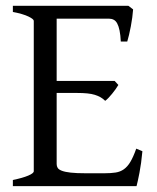

<svg xmlns="http://www.w3.org/2000/svg" viewBox="-20 -635 536 655"><path d="M465.8 -119.1Q461.9 -77.1 455.8 -45.7Q449.7 -14.2 445.8 0H23.9V-21Q57.1 -27.8 76.2 -35.9Q95.2 -43.9 95.2 -50.8V-564Q95.2 -569.8 77.1 -578.6Q59.1 -587.4 23.9 -594.2V-615.2H418L434.1 -603Q433.1 -590.3 431.2 -575.2Q429.2 -560.1 426.3 -544.9Q423.3 -529.8 420.2 -516.1Q417 -502.4 414.1 -493.2H392.1Q391.1 -515.6 387.9 -530.8Q384.8 -545.9 379.9 -554.9Q375 -564 367.9 -567.6Q360.8 -571.3 352.1 -571.3H173.3V-358.9H371.1L383.8 -345.2Q379.9 -338.4 374.3 -330.6Q368.7 -322.8 362.5 -315.2Q356.4 -307.6 350.3 -301.3Q344.2 -294.9 338.9 -291Q331.5 -298.3 323 -303.2Q314.5 -308.1 303.5 -311.5Q292.5 -314.9 277.6 -316.4Q262.7 -317.9 242.2 -317.9H173.3V-75.2Q173.3 -67.9 176.8 -62.3Q180.2 -56.6 190.9 -52.5Q201.7 -48.3 221.2 -46.1Q240.7 -43.9 272.9 -43.9H335.9Q358.4 -43.9 374.3 -46.4Q390.1 -48.8 402.3 -57.4Q414.6 -65.9 424.6 -82.5Q434.6 -99.1 444.8 -127.9Z"/></svg>

Font: Noto Serif Devanagari
Style: Regular
Weight: 400
Designer: Monotype Design Team
Foundry: Monotype Imaging Inc.
Version: Version 1.01